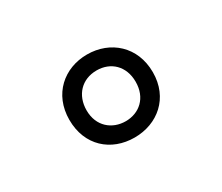

<svg xmlns="http://www.w3.org/2000/svg" viewBox="-61 -857 622 537"><g transform="rotate(-30 250.0 -589.0)"><path d="M249 -455C323 -455 384 -505 384 -588C384 -671 324 -723 249 -723C175 -723 115 -672 115 -589C115 -506 173 -455 249 -455ZM250 -507C207 -507 170 -536 170 -588C170 -637 202 -671 250 -671C295 -671 329 -640 329 -589C329 -537 294 -507 250 -507Z"/></g></svg>

Font: Noto Sans Mono ExtraCondensed
Style: Regular
Weight: 400
Width: 2
Designer: Monotype Design Team
Foundry: Monotype Imaging Inc.
Version: Version 2.014